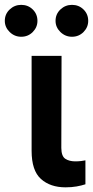

<svg xmlns="http://www.w3.org/2000/svg" viewBox="-61 -780 390 806"><path d="M214.1 6.4Q149.9 6.4 110.8 -28.8Q71.7 -63.9 71.7 -147V-545.5H197.4L196.4 -158.7Q196.7 -124.3 213.1 -113.5Q229.4 -102.6 255.3 -102.6Q268.5 -102.6 279.5 -104Q290.5 -105.5 297.6 -106.9V-6.4Q281.6 -1.1 260.5 2.7Q239.3 6.4 214.1 6.4ZM28.1 -625.7Q0 -625.7 -20.4 -645.6Q-40.8 -665.5 -40.8 -692.5Q-40.8 -720.9 -20.4 -740.2Q0 -759.6 28.1 -759.6Q56.8 -759.6 76.5 -740.2Q96.2 -720.9 96.2 -692.5Q96.2 -665.5 76.5 -645.6Q56.8 -625.7 28.1 -625.7ZM241.1 -625.7Q213.1 -625.7 192.6 -645.6Q172.2 -665.5 172.2 -692.5Q172.2 -720.9 192.6 -740.2Q213.1 -759.6 241.1 -759.6Q269.9 -759.6 289.6 -740.2Q309.3 -720.9 309.3 -692.5Q309.3 -665.5 289.6 -645.6Q269.9 -625.7 241.1 -625.7Z"/></svg>

Font: Linik Sans SemiBold
Style: Regular
Weight: 600
Designer: Rasmus Andersson (font), Cristiano Sobral (main changes)
Foundry: rsms
Version: Version 3.018;June 1, 2022;FontCreator 14.0.0.2814 64-bit; t